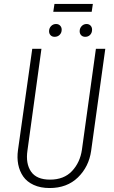

<svg xmlns="http://www.w3.org/2000/svg" viewBox="-20 -928 568 959"><path d="M438 -869.1H246.1L252 -908.2H443.8ZM252.9 -744.1Q240.2 -744.1 232.7 -752Q225.1 -759.8 225.1 -772Q225.1 -787.1 235.1 -797.6Q245.1 -808.1 259.8 -808.1Q272.5 -808.1 280.3 -800Q288.1 -792 288.1 -779.8Q288.1 -764.2 278.1 -754.2Q268.1 -744.1 252.9 -744.1ZM405.8 -744.1Q393.1 -744.1 385.5 -752Q377.9 -759.8 377.9 -772Q377.9 -787.1 387.9 -797.6Q397.9 -808.1 412.1 -808.1Q424.8 -808.1 432.4 -800Q439.9 -792 439.9 -779.8Q439.9 -764.2 430.4 -754.2Q420.9 -744.1 405.8 -744.1ZM505.9 -684.1 435.1 -173.8Q423.8 -95.2 369.4 -42Q314.9 11.2 228 11.2Q182.1 11.2 148.2 -4.4Q114.3 -20 95.9 -46.6Q77.6 -73.2 71 -106.7Q64.5 -140.1 69.8 -178.2L141.1 -684.1H187L117.2 -176.8Q107.4 -111.3 135 -71Q162.6 -30.8 230 -30.8Q299.3 -30.8 339.6 -73.5Q379.9 -116.2 389.2 -180.2L459 -684.1Z"/></svg>

Font: Fira Sans Compressed ExtraLight
Style: Italic
Weight: 250
Width: 3
Italic angle: -8°
Designer: Carrois Corporate & Edenspiekermann AG
Foundry: Carrois Corporate GbR & Edenspiekermann AG
Version: Version 4.203;PS 004.203;hotconv 1.0.88;makeotf.lib2.5.64775